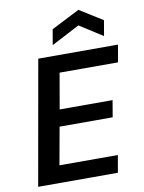

<svg xmlns="http://www.w3.org/2000/svg" viewBox="-99 -996 799 1065"><g transform="rotate(-10 300.5 -464.0)"><path d="M28 0 152 -700H601L584 -603H255L220 -402H518L502 -308H203L165 -97H494L477 0ZM244 -760 259 -847 418 -928 548 -847 533 -760 403 -843Z"/></g></svg>

Font: DM Sans 10pt SemiBold
Style: Italic
Weight: 600
Italic angle: -10°
Version: Version 4.004;gftools[0.9.30]